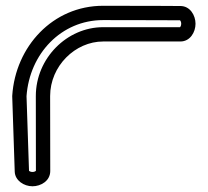

<svg xmlns="http://www.w3.org/2000/svg" viewBox="-20 -626 726 671"><path d="M105.5 -29.1C104.4 -27.8 100.2 -25 93.5 -25C86.6 -25 82.4 -28 81.4 -29.1C81.1 -40.4 73.3 -272 72.7 -289.9C83.3 -438.5 194.1 -555.8 340.3 -555.8C493.3 -555.8 598.8 -555.1 609.3 -555.1C610.5 -553.9 613.3 -549.7 613.3 -543C613.3 -536.1 610.2 -531.8 609.3 -531C595.1 -531 446.5 -531 340.3 -531C214.5 -531 105.2 -422.9 105.2 -290.3C105.2 -177.3 105.5 -42 105.5 -29.1ZM155.6 -27.9C155.5 -36.3 155.2 -174.3 155.2 -290.3C155.2 -395.5 243.1 -481 340.3 -481C451.8 -481 610.3 -481 610.3 -481C644.7 -481 663.3 -513.9 663.3 -543C663.3 -572.1 644.6 -605 610.4 -605C610.4 -605 501.9 -605.8 340.3 -605.8C164.1 -605.8 34 -463 22.8 -291.9C22.7 -291.3 22.7 -290.2 22.7 -289.5C22.8 -288.3 31.1 -39.3 31.5 -25.8C32.7 4.7 63.4 25 93.5 25C122.7 25 155.4 6.3 155.6 -27.9Z"/></svg>

Font: Hi.
Style: Regular
Weight: 400
Designer: Mew Too, Robert Jablonski
Foundry: Cannot Into Space Fonts
Version: Version 1.996